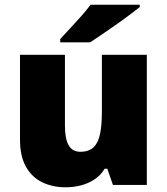

<svg xmlns="http://www.w3.org/2000/svg" viewBox="-20 -786 710 816"><path d="M604 -553V0H460L436 -69H425Q408 -41 381.5 -23.5Q355 -6 323.5 2Q292 10 258 10Q204 10 160 -11Q116 -32 90.5 -77Q65 -122 65 -193V-553H256V-251Q256 -197 271.5 -169Q287 -141 322 -141Q358 -141 378 -160.5Q398 -180 405.5 -218Q413 -256 413 -311V-553ZM574 -756Q556 -742 529 -721.5Q502 -701 471 -679.5Q440 -658 411.5 -638.5Q383 -619 363 -606H236V-620Q253 -639 277 -664.5Q301 -690 325 -717Q349 -744 365 -766H574Z"/></svg>

Font: Noto Sans Hebrew Thin Black
Style: Regular
Weight: 900
Version: Version 3.001